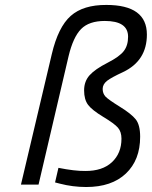

<svg xmlns="http://www.w3.org/2000/svg" viewBox="-20 -748 615 778"><path d="M411.1 -728Q575.2 -728 575.2 -607.9Q575.2 -502 479 -456.1Q431.2 -434.1 413.6 -420.4Q396 -406.2 396 -387.7Q396 -369.1 407.7 -356.4Q419.9 -343.8 465.8 -315.4Q511.7 -287.1 529.8 -264.6Q547.9 -242.2 547.9 -193.8Q547.9 -99.6 490.2 -44.9Q432.6 9.8 329.1 9.8Q274.9 9.8 222.2 -3.9L203.1 -8.8L216.8 -67.9Q282.7 -54.7 325.2 -55.2Q395 -54.7 433.6 -90.8Q472.2 -127 472.2 -186Q472.2 -213.9 458 -230.5Q443.8 -247.1 398.4 -274.4Q353 -301.8 336.9 -323.2Q320.8 -344.7 320.8 -381.8Q320.8 -418 342.8 -442.9Q365.2 -467.8 415 -493.2Q464.8 -518.6 481.9 -541.5Q499 -564 499 -599.1Q499 -663.1 404.8 -663.1Q340.8 -663.1 308.6 -630.4Q276.4 -597.7 257.8 -520L136.2 0H64.9L189.9 -528.8Q215.8 -638.7 266.6 -683.6Q317.4 -728.5 411.1 -728Z"/></svg>

Font: TitilliumWeb-Italic
Style: Italic
Weight: 400
Italic angle: -13°
Version: Version 1.001;PS 57.000;hotconv 1.0.70;makeotf.lib2.5.55311